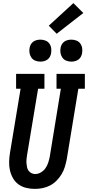

<svg xmlns="http://www.w3.org/2000/svg" viewBox="-20 -1212 568 1240"><path d="M205 8Q176 8 148 1Q120 -6 98.5 -22Q77 -38 63.5 -62Q50 -86 44 -113Q38 -140 39 -169.5Q40 -199 45 -228L113 -639H84V-735H267V-639H226L155 -212Q153 -199 151.5 -185.5Q150 -172 151 -158.5Q152 -145 154.5 -132.5Q157 -120 164 -110Q171 -100 182.5 -94Q194 -88 207 -88Q226 -88 244 -98.5Q262 -109 273.5 -125.5Q285 -142 291 -160.5Q297 -179 301 -198L373 -639H345V-735H528V-639H486L411 -183Q406 -158 398.5 -133.5Q391 -109 377.5 -86.5Q364 -64 345 -45Q326 -26 303 -14Q280 -2 254.5 3Q229 8 205 8ZM441 -814Q424 -814 408.5 -820Q393 -826 383.5 -839Q374 -852 371 -868.5Q368 -885 371 -902Q373 -914 379 -925Q385 -936 395 -943Q405 -950 417 -953Q429 -956 441 -956Q458 -956 473.5 -950Q489 -944 498.5 -931Q508 -918 510.5 -901.5Q513 -885 510 -868Q508 -856 502 -845Q496 -834 486 -827Q476 -820 464 -817Q452 -814 441 -814ZM241 -814Q224 -814 208.5 -820Q193 -826 183.5 -839Q174 -852 171 -868.5Q168 -885 171 -902Q173 -914 179 -925Q185 -936 195 -943Q205 -950 217 -953Q229 -956 241 -956Q258 -956 273.5 -950Q289 -944 298.5 -931Q308 -918 310.5 -901.5Q313 -885 310 -868Q308 -856 302 -845Q296 -834 286 -827Q276 -820 264 -817Q252 -814 241 -814ZM346 -994 295 -1046 454 -1192 518 -1128Z"/></svg>

Font: Iosevka Gothic
Style: Bold Italic
Weight: 700
Italic angle: -9°
Monospace: yes
Designer: Belleve Invis
Foundry: Belleve Invis
Version: Version 15.5.1; ttfautohint (v1.8.4)